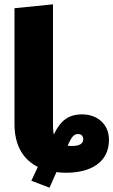

<svg xmlns="http://www.w3.org/2000/svg" viewBox="-20 -781 524 888"><path d="M360 -252C297 -252 260 -224 229 -159C226 -171 225 -187 225 -205V-761L47 -743V-207C47 -101 93 -40 155 -9L125 55L209 87L241 15C256 17 271 18 286 18C396 18 484 -28 484 -134C484 -208 429 -252 360 -252ZM316 -106C308 -106 300 -106 293 -107C311 -149 322 -161 341 -161C356 -161 365 -152 365 -137C365 -116 346 -106 316 -106Z"/></svg>

Font: Fira Sans ExtraBold
Style: Regular
Weight: 800
Designer: bBox Type GmbH & Carrois Corporate GbR & Edenspiekermann AG
Foundry: bBox Type GmbH & Carrois Corporate GbR & Edenspiekermann AG
Version: Version 4.300;PS 004.300;hotconv 1.0.88;makeotf.lib2.5.64775